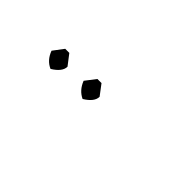

<svg xmlns="http://www.w3.org/2000/svg" viewBox="52 -1100 663 663"><g transform="rotate(45 384.0 -768.0)"><path d="M192.9 -808.1H212.9L242.2 -770Q242.2 -745.1 206.1 -723.1Q176.8 -735.8 164.1 -770ZM345.2 -813H365.2L394 -774.9Q394 -750 357.9 -728Q329.1 -741.2 315.9 -774.9Z"/></g></svg>

Font: Loved by the King
Style: Regular
Weight: 400
Designer: Kimberly Geswein
Foundry: Kimberly Geswein
Version: Version 1.002 2006